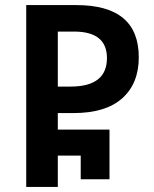

<svg xmlns="http://www.w3.org/2000/svg" viewBox="-20 -734 606 754"><path d="M83 0H207V-123H297V-30H410V-225H207V-290H269Q395 -290 460 -348Q525 -406 525 -509Q525 -714 280 -714H83ZM207 -394V-610H271Q400 -610 400 -506Q400 -394 257 -394Z"/></svg>

Font: Noto Sans Georgian SemiCondensed Semi
Style: Regular
Weight: 600
Width: 4
Designer: Monotype Design Team
Foundry: Monotype Imaging Inc.
Version: Version 1.901